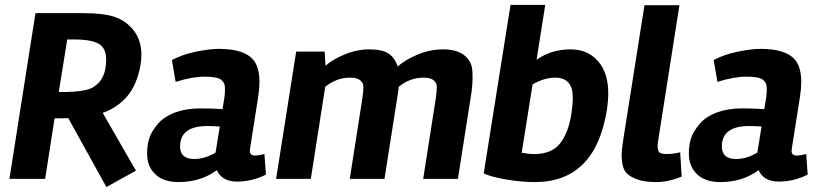

<svg xmlns="http://www.w3.org/2000/svg" viewBox="-20 -721 3311 774"><path d="M225 -244H200L162 0H18L123 -668H316Q392 -668 435.5 -655Q479 -642 509 -610Q550 -567 550 -500Q550 -482 547 -462Q528 -347 452 -296Q426 -277 394 -266L528 -33L409 33L255 -245Q246 -244 225 -244ZM408 -481Q408 -515 391 -534Q367 -562 277 -562H251L217 -350H228Q328 -350 358 -371Q408 -402 408 -481Z M1052 -17Q996 11 935.5 11Q875 11 854 -35Q789 13 700 13Q632 13 599 -26Q573 -56 573 -102Q573 -157 595 -192Q617 -227 638.5 -242.5Q660 -258 687 -268Q731 -284 786 -284Q841 -284 877 -281L885 -330Q887 -346 887 -366.5Q887 -387 871.5 -399.5Q856 -412 805.5 -412Q755 -412 688 -391L673 -479Q714 -501 769 -512.5Q824 -524 862 -524Q964 -524 1001 -480Q1026 -450 1026 -390Q1026 -364 1021 -332L988 -122Q987 -117 987 -113Q987 -94 1008 -94Q1022 -94 1046 -100ZM817 -213Q706 -213 706 -131Q706 -80 763 -80Q806 -80 849 -106L866 -211Q838 -213 817 -213Z M1583 -453Q1615 -481 1664.5 -501.5Q1714 -522 1767 -522Q1820 -522 1850.5 -499Q1881 -476 1884 -438Q1885 -425 1885 -404.5Q1885 -384 1881 -351L1826 0H1686L1737 -326Q1741 -356 1741 -371Q1741 -386 1728.5 -397Q1716 -408 1688 -408Q1632 -408 1587 -371Q1587 -364 1585 -350L1530 0H1390L1441 -326Q1445 -356 1445 -371Q1445 -386 1432.5 -397Q1420 -408 1392 -408Q1336 -408 1291 -371L1233 0H1093L1174 -513H1289L1292 -456Q1322 -482 1370.5 -502Q1419 -522 1470 -522Q1521 -522 1546.5 -505Q1572 -488 1583 -453Z M2143 -480Q2202 -522 2280.5 -522Q2359 -522 2402 -460Q2432 -415 2432 -345Q2432 -315 2427 -281Q2381 13 2136 13Q2081 13 2020 2.5Q1959 -8 1930 -22L2038 -701H2178ZM2134 -100Q2203 -100 2237 -142Q2271 -184 2283 -260Q2289 -297 2289 -328Q2289 -408 2218 -408Q2175 -408 2127 -381L2083 -105Q2110 -100 2134 -100Z M2728 -9Q2674 13 2625.5 13Q2577 13 2548 2Q2519 -9 2506 -23Q2486 -43 2486 -98Q2486 -115 2493 -161L2578 -700H2719L2633 -153Q2631 -140 2631 -129.5Q2631 -119 2636 -109.5Q2641 -100 2667 -100Q2693 -100 2722 -107Z M3236 -17Q3180 11 3119.5 11Q3059 11 3038 -35Q2973 13 2884 13Q2816 13 2783 -26Q2757 -56 2757 -102Q2757 -157 2779 -192Q2801 -227 2822.5 -242.5Q2844 -258 2871 -268Q2915 -284 2970 -284Q3025 -284 3061 -281L3069 -330Q3071 -346 3071 -366.5Q3071 -387 3055.5 -399.5Q3040 -412 2989.5 -412Q2939 -412 2872 -391L2857 -479Q2898 -501 2953 -512.5Q3008 -524 3046 -524Q3148 -524 3185 -480Q3210 -450 3210 -390Q3210 -364 3205 -332L3172 -122Q3171 -117 3171 -113Q3171 -94 3192 -94Q3206 -94 3230 -100ZM3001 -213Q2890 -213 2890 -131Q2890 -80 2947 -80Q2990 -80 3033 -106L3050 -211Q3022 -213 3001 -213Z"/></svg>

Font: Rambla
Style: Bold Italic
Weight: 700
Italic angle: -12°
Designer: Martin Sommaruga
Foundry: Martin Sommaruga
Version: Version 1.001